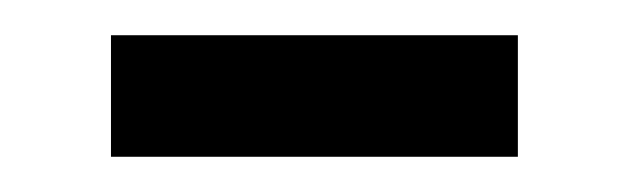

<svg xmlns="http://www.w3.org/2000/svg" viewBox="-20 -729 357 109"><path d="M43 -640V-709H274V-640Z"/></svg>

Font: Plus Jakarta Text
Style: Regular
Weight: 400
Designer: Gumpita Rahayu
Foundry: Tokotype Studio
Version: Version 1.000